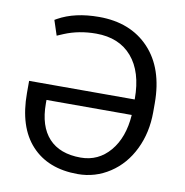

<svg xmlns="http://www.w3.org/2000/svg" viewBox="-81 -799 854 885"><g transform="rotate(10 345.5 -356.0)"><path d="M312.5 -720.7Q460 -720.7 546.9 -628.7Q633.8 -536.6 633.8 -373V-332Q633.8 -235.8 595.7 -157.5Q557.6 -79.1 489.7 -34.7Q421.9 9.8 340.3 9.8Q201.2 9.8 123.3 -74.5Q45.4 -158.7 45.4 -317.4V-374.5H539.6V-377.9Q539.6 -503.9 480 -573.2Q420.4 -642.6 312.5 -642.6Q231.9 -642.6 164.1 -614.3L134.3 -601.6L111.3 -671.4L122.1 -677.7Q199.2 -720.7 312.5 -720.7ZM340.3 -67.4Q422.9 -67.4 477.1 -131.1Q531.2 -194.8 538.6 -301.8H139.6V-285.2Q139.6 -178.7 191.2 -123Q242.7 -67.4 340.3 -67.4Z"/></g></svg>

Font: Noboto
Style: Regular
Weight: 400
Designer: Google
Version: Version 2.001101; 2014